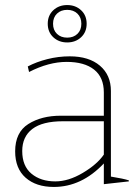

<svg xmlns="http://www.w3.org/2000/svg" viewBox="-20 -730 532 760"><path d="M169 -636Q169 -669 191 -689.5Q213 -710 246 -710Q279 -710 301 -689.5Q323 -669 323 -636Q323 -603 301 -582.5Q279 -562 246 -562Q213 -562 191 -582.5Q169 -603 169 -636ZM302 -636Q302 -661 286.5 -676Q271 -691 246 -691Q221 -691 205.5 -676Q190 -661 190 -636Q190 -611 205.5 -596Q221 -581 246 -581Q271 -581 286.5 -596Q302 -611 302 -636ZM40 -131Q40 -206 92 -239Q144 -272 221 -272H391V-364Q391 -424 352.5 -454.5Q314 -485 244 -485Q173 -485 95 -445L90 -467Q124 -485 167.5 -496Q211 -507 256 -507Q332 -507 375.5 -470Q419 -433 419 -370V-31Q469 -23 490 -16V-12L391 -1V-83Q303 10 193 10Q123 10 81.5 -26.5Q40 -63 40 -131ZM391 -118V-250H229Q148 -250 108 -219.5Q68 -189 68 -132Q68 -73 104.5 -42.5Q141 -12 199 -12Q251 -12 307.5 -45.5Q364 -79 391 -118Z"/></svg>

Font: Trirong Thin
Style: Regular
Weight: 250
Designer: Katatrad Team
Foundry: CadsonDemak
Version: Version 1.001